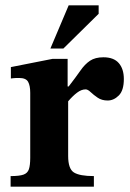

<svg xmlns="http://www.w3.org/2000/svg" viewBox="-20 -704 489 724"><path d="M334 0H20V-40Q53 -40 68.5 -45.5Q84 -51 89 -66Q94 -81 94 -109V-354Q94 -381 86 -395.5Q78 -410 52 -410Q37 -410 29 -409Q21 -408 21 -408V-451L178 -482H235V-378H239Q266 -413 283 -437.5Q300 -462 319.5 -475Q339 -488 370 -488Q409 -488 428 -466Q447 -444 447 -406Q447 -363 428 -344Q409 -325 386 -325Q364 -325 348.5 -335.5Q333 -346 322 -356.5Q311 -367 303 -367Q287 -367 270.5 -354.5Q254 -342 237 -322V-116Q237 -67 259 -53.5Q281 -40 334 -40ZM219 -521H170L239 -684H352V-652Z"/></svg>

Font: STIX Two Text
Style: Bold
Weight: 700
Designer: Ross Mills, John Hudson & Paul Hanslow, Tiro Typeworks Ltd; with prior portions MicroPress Inc., and Coen Hoffman.
Foundry: Tiro Typeworks Ltd
Version: Version 2.13 b171